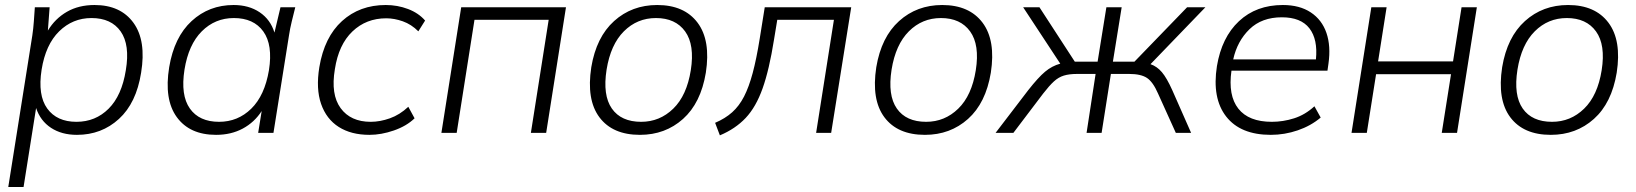

<svg xmlns="http://www.w3.org/2000/svg" viewBox="-20 -530 6527 766"><path d="M13 216 109 -389Q113 -416 115 -444.5Q117 -473 119 -501H178L171 -408Q200 -456 247 -483Q294 -510 357 -510Q461 -510 512.5 -439Q564 -368 543 -240Q524 -119 454.5 -55.5Q385 8 287 8Q226 8 183.5 -20Q141 -48 124 -99L74 216ZM285 -44Q361 -44 413.5 -96.5Q466 -149 482 -250Q499 -351 461.5 -404.5Q424 -458 345 -458Q270 -458 216 -405Q162 -352 146 -252Q130 -150 168.5 -97Q207 -44 285 -44Z M842 8Q737 8 685.5 -62.5Q634 -133 655 -262Q675 -382 744.5 -446Q814 -510 912 -510Q973 -510 1016 -481Q1059 -452 1075 -400L1099 -501H1158Q1151 -473 1144 -444.5Q1137 -416 1133 -389L1071 0H1010L1024 -87Q995 -42 948.5 -17Q902 8 842 8ZM854 -44Q929 -44 982.5 -96.5Q1036 -149 1053 -250Q1069 -351 1030.5 -404.5Q992 -458 913 -458Q838 -458 785 -405Q732 -352 716 -252Q700 -150 737.5 -97Q775 -44 854 -44Z M1454 8Q1381 8 1331.5 -23.5Q1282 -55 1261 -115.5Q1240 -176 1254 -262Q1274 -382 1344.5 -446Q1415 -510 1519 -510Q1566 -510 1608 -494Q1650 -478 1676 -448L1649 -405Q1621 -433 1587 -445Q1553 -457 1521 -457Q1441 -457 1386 -404.5Q1331 -352 1316 -254Q1299 -153 1339 -98.5Q1379 -44 1459 -44Q1496 -44 1535.5 -58Q1575 -72 1609 -104L1634 -58Q1602 -27 1551.5 -9.5Q1501 8 1454 8Z M1741 0 1820 -501H2238L2159 0H2098L2169 -451H1873L1802 0Z M2533 8Q2424 8 2371.5 -62Q2319 -132 2339 -262Q2359 -382 2430 -446Q2501 -510 2602 -510Q2710 -510 2763 -439.5Q2816 -369 2796 -240Q2776 -119 2705 -55.5Q2634 8 2533 8ZM2538 -44Q2612 -44 2666 -96.5Q2720 -149 2736 -250Q2752 -351 2713.5 -404.5Q2675 -458 2597 -458Q2522 -458 2469 -405Q2416 -352 2400 -252Q2384 -150 2421 -97Q2458 -44 2538 -44Z M2852 10 2833 -40Q2873 -57 2901 -82Q2929 -107 2948.5 -145Q2968 -183 2983 -239Q2998 -295 3011 -376L3031 -501H3376L3296 0H3236L3307 -451H3081L3068 -372Q3049 -252 3022.5 -177.5Q2996 -103 2955 -59.5Q2914 -16 2852 10Z M3670 8Q3561 8 3508.5 -62Q3456 -132 3476 -262Q3496 -382 3567 -446Q3638 -510 3739 -510Q3847 -510 3900 -439.5Q3953 -369 3933 -240Q3913 -119 3842 -55.5Q3771 8 3670 8ZM3675 -44Q3749 -44 3803 -96.5Q3857 -149 3873 -250Q3889 -351 3850.5 -404.5Q3812 -458 3734 -458Q3659 -458 3606 -405Q3553 -352 3537 -252Q3521 -150 3558 -97Q3595 -44 3675 -44Z M3952 0 4082 -170Q4122 -221 4149.5 -244Q4177 -267 4210 -276L4062 -501H4127L4268 -284H4359L4394 -501H4455L4420 -284H4506L4716 -501H4789L4570 -274Q4596 -265 4615.5 -242Q4635 -219 4657 -170L4732 0H4671L4600 -157Q4580 -203 4556 -219Q4532 -235 4485 -235H4412L4375 0H4315L4351 -235H4277Q4246 -235 4224.5 -228.5Q4203 -222 4184.5 -205Q4166 -188 4142 -157L4023 0Z M5050 8Q4929 8 4872 -65Q4815 -138 4835 -266Q4854 -381 4923 -445.5Q4992 -510 5098 -510Q5165 -510 5209.5 -480.5Q5254 -451 5272 -398.5Q5290 -346 5280 -276L5276 -248H4893Q4879 -149 4920.5 -96.5Q4962 -44 5054 -44Q5099 -44 5143 -58Q5187 -72 5224 -106L5249 -61Q5210 -28 5157.5 -10Q5105 8 5050 8ZM5094 -461Q5014 -461 4965 -413.5Q4916 -366 4900 -293H5230Q5238 -373 5204 -417Q5170 -461 5094 -461Z M5372 0 5451 -501H5512L5478 -285H5777L5811 -501H5872L5793 0H5732L5769 -234H5470L5433 0Z M6167 8Q6058 8 6005.5 -62Q5953 -132 5973 -262Q5993 -382 6064 -446Q6135 -510 6236 -510Q6344 -510 6397 -439.5Q6450 -369 6430 -240Q6410 -119 6339 -55.5Q6268 8 6167 8ZM6172 -44Q6246 -44 6300 -96.5Q6354 -149 6370 -250Q6386 -351 6347.5 -404.5Q6309 -458 6231 -458Q6156 -458 6103 -405Q6050 -352 6034 -252Q6018 -150 6055 -97Q6092 -44 6172 -44Z"/></svg>

Font: Mulish Light
Style: Italic
Weight: 300
Italic angle: -9°
Designer: Vernon Adams
Foundry: Vernon Adams
Version: Version 3.603; ttfautohint (v1.8.3)